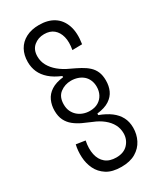

<svg xmlns="http://www.w3.org/2000/svg" viewBox="-208 -742 808 968"><g transform="rotate(-30 196.0 -258.0)"><path d="M199 156Q146 156 114 135.5Q82 115 66.5 83Q51 51 49 13.5Q47 -24 55 -58L108 -50Q99 -6 106.5 28.5Q114 63 137.5 82.5Q161 102 200 102Q244 102 268 76Q292 50 292 14Q292 -14 279.5 -37.5Q267 -61 243 -80.5Q219 -100 186 -113Q159 -124 134.5 -135.5Q110 -147 90 -163Q70 -179 58.5 -202Q47 -225 47 -258Q47 -289 59 -316Q71 -343 98 -360.5Q125 -378 169 -383V-390Q128 -407 102.5 -429.5Q77 -452 65 -479Q53 -506 53 -538Q53 -578 69.5 -608Q86 -638 118 -655Q150 -672 195 -672Q246 -672 280.5 -650Q315 -628 330 -585Q345 -542 335 -479L278 -478Q286 -522 278 -553Q270 -584 249 -601.5Q228 -619 194 -619Q159 -619 134 -598Q109 -577 109 -538Q109 -509 122.5 -484.5Q136 -460 161 -439Q186 -418 222 -402Q250 -389 273 -376.5Q296 -364 313 -348.5Q330 -333 339 -312Q348 -291 348 -261Q348 -229 336.5 -203.5Q325 -178 298.5 -160.5Q272 -143 227 -138V-129Q267 -114 293.5 -94Q320 -74 334 -47.5Q348 -21 348 14Q348 52 331.5 84.5Q315 117 282 136.5Q249 156 199 156ZM202 -168Q231 -168 251 -180Q271 -192 281.5 -212Q292 -232 292 -257Q292 -278 284.5 -295.5Q277 -313 263.5 -324.5Q250 -336 232 -342Q214 -348 194 -348Q158 -348 130.5 -327Q103 -306 103 -262Q103 -239 111 -222Q119 -205 132.5 -193Q146 -181 164 -174.5Q182 -168 202 -168Z"/></g></svg>

Font: Bricolage Grotesque 24pt Condensed ExtraLight
Style: Regular
Weight: 250
Width: 3
Designer: Mathieu Triay
Foundry: Atelier Triay
Version: Version 1.001;gftools[0.9.33.dev8+g029e19f]